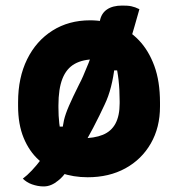

<svg xmlns="http://www.w3.org/2000/svg" viewBox="-20 -625 640 690"><path d="M481 -592Q472 -561 463.5 -530.5Q455 -500 446 -471Q437 -442 425 -414L438 -372H368L392 -386Q388 -349 379 -313.5Q370 -278 356 -249Q339 -212 314.5 -165Q290 -118 264 -76Q258 -69 248 -56Q238 -43 234 -35Q228 -23 221 -12Q214 -1 206 8Q198 17 189 24Q177 34 164 39.5Q151 45 137 45Q126 45 115.5 43Q105 41 95 37.5Q85 34 76.5 28.5Q68 23 62 17Q77 6 94.5 -12.5Q112 -31 129.5 -54.5Q147 -78 162 -104L178 -170H238L204 -150Q205 -172 210 -193.5Q215 -215 228 -245Q241 -275 264 -321Q272 -336 278.5 -351Q285 -366 291 -381Q299 -399 305 -416.5Q311 -434 316 -451Q325 -478 330.5 -503Q336 -528 339 -550Q344 -577 364.5 -591Q385 -605 419 -605Q429 -605 437 -604.5Q445 -604 452 -602.5Q459 -601 466 -598.5Q473 -596 481 -592ZM304 -552Q354 -552 399 -534.5Q444 -517 479 -480.5Q514 -444 534.5 -388.5Q555 -333 555 -256V-242Q555 -167 522 -109.5Q489 -52 430.5 -20Q372 12 295 12Q244 12 199 -3.5Q154 -19 119.5 -50Q85 -81 65 -129.5Q45 -178 45 -244V-258Q45 -346 77.5 -412Q110 -478 168.5 -515Q227 -552 304 -552ZM323 -412Q278 -412 248.5 -395.5Q219 -379 204.5 -342.5Q190 -306 190 -246V-239Q190 -208 193 -182Q196 -156 201 -134Q216 -130 232 -129Q248 -128 272 -128Q319 -128 349.5 -140.5Q380 -153 395 -181Q410 -209 410 -254V-261Q410 -303 406 -338Q402 -373 394 -404Q381 -409 364.5 -410.5Q348 -412 323 -412Z"/></svg>

Font: Recursive Casual ExtraBold
Style: Regular
Weight: 800
Version: Version 1.047